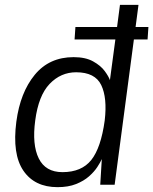

<svg xmlns="http://www.w3.org/2000/svg" viewBox="-20 -763 633 793"><path d="M217.5 10Q123 10 76.5 -58.2Q30 -126.5 47.5 -260.5Q63.5 -381 123.5 -454Q183.5 -527 284 -527Q333 -527 364.5 -509.5Q396 -492 412.5 -469.5Q429 -447 434 -432L456.5 -600H288L291.5 -651.5H463.5L475.5 -743H552L540 -651.5H593L589.5 -600H533L453.5 0H394L400.5 -106Q394.5 -92.5 381.8 -73Q369 -53.5 347.5 -34.5Q326 -15.5 294 -2.8Q262 10 217.5 10ZM238 -52Q317 -52 357 -102.2Q397 -152.5 412.5 -265.5Q423.5 -359 398 -411.8Q372.5 -464.5 294.5 -464.5Q231 -464.5 185 -416.5Q139 -368.5 125.5 -265.5Q112 -165.5 140 -108.8Q168 -52 238 -52Z"/></svg>

Font: Public Sans Light
Style: Italic
Weight: 300
Italic angle: -8°
Designer: The Public Sans project authors (U.S. Web Design System). Libre Franklin designed by Pablo Impallari and Rodrigo Fuenzal
Version: Version 1.007; ttfautohint (v1.8.1) -l 8 -r 50 -G 200 -x 14 